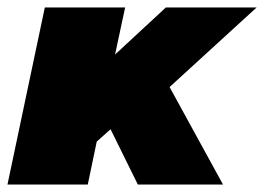

<svg xmlns="http://www.w3.org/2000/svg" viewBox="-36 -494 707 514"><path d="M-16 0 84 -474H299L272 -348L408 -474H651L418 -261L561 0H333L260 -148L223 -115L199 0Z"/></svg>

Font: Kanit ExtraBold
Style: Italic
Weight: 800
Italic angle: -12°
Designer: Katatrad Team
Foundry: CadsonDemak
Version: Version 2.000; ttfautohint (v1.8.3)